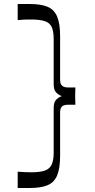

<svg xmlns="http://www.w3.org/2000/svg" viewBox="-20 -758 472 955"><path d="M68 177V96Q85 97 101.5 98Q118 99 135 99Q179 99 203 90.5Q227 82 237 60.5Q247 39 247 1V-220Q247 -248 258 -260.5Q269 -273 287 -280Q269 -287 258 -299.5Q247 -312 247 -340V-563Q247 -603 237 -624Q227 -645 202.5 -653Q178 -661 135 -661Q118 -661 101.5 -660.5Q85 -660 68 -658V-738H129Q183 -738 216 -724.5Q249 -711 264 -676Q279 -641 279 -578V-361Q279 -341 288.5 -332Q298 -323 318 -323H355Q355 -311 354.5 -304Q354 -297 354 -292Q354 -287 354 -280Q354 -273 354 -268Q354 -263 354.5 -256.5Q355 -250 355 -237H318Q297 -237 288 -228Q279 -219 279 -199V16Q279 80 264 115Q249 150 216 163.5Q183 177 129 177Z"/></svg>

Font: Ojuju Medium
Style: Regular
Weight: 500
Designer: Chisaokwu Joboson, Mirko Velimirovic
Foundry: Udi Foundry
Version: Version 1.000